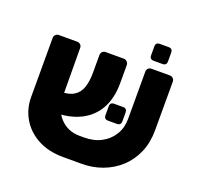

<svg xmlns="http://www.w3.org/2000/svg" viewBox="-125 -839 1011 982"><g transform="rotate(20 381.0 -348.5)"><path d="M381.1 -122.7Q434.5 -122.4 475.1 -143.7Q515.6 -165.1 538.5 -202.9Q561.4 -240.7 561.4 -288.2V-546.5Q561.4 -557.1 568.6 -564.1Q575.9 -571 586.5 -571H686Q696.6 -571 703.9 -563.8Q711.1 -556.5 711.1 -545.9V-282.5Q711.1 -215.1 688.1 -161.2Q665 -107.2 623.7 -69.2Q582.5 -31.2 528.2 -11.2Q473.9 8.9 410.7 8.1H316.9Q235.7 8.1 177.5 -23.4Q119.3 -54.9 88.2 -107.8Q57.1 -160.8 57.1 -224.5V-545.9Q57.1 -556.5 64.4 -563.8Q71.6 -571 82.3 -571H181.7Q192.4 -571 199.6 -564.1Q206.9 -557.1 206.9 -546.5L208.4 -297.1Q208.4 -213.2 250.7 -168Q293.1 -122.7 356.7 -122.7ZM191.4 -190.8 190.9 -301.5Q237.7 -302.2 264 -319.9Q290.2 -337.6 301 -370.6Q311.8 -403.5 311.8 -449.2V-544.6Q311.8 -556.5 319 -563.8Q326.3 -571 336.9 -571H435.7Q446.4 -571 453.6 -563.1Q460.9 -555.3 460.9 -544.6V-447.4Q460.9 -365.6 429.4 -308.3Q398 -251 337.7 -220.7Q277.5 -190.4 191.4 -190.8ZM468.2 -245.4Q446.2 -245.4 446.2 -267.4V-315.4Q446.2 -337.4 468.2 -337.4H516.2Q538.2 -337.4 538.2 -315.4V-267.4Q538.2 -245.4 516.2 -245.4ZM582.7 -613Q560.7 -613 560.7 -635V-683Q560.7 -705 582.7 -705H630.7Q652.7 -705 652.7 -683V-635Q652.7 -613 630.7 -613Z"/></g></svg>

Font: Rubik Light
Style: Regular
Weight: 300
Designer: Hubert and Fischer
Foundry: Hubert and Fischer
Version: Version 2.300;gftools[0.9.30]